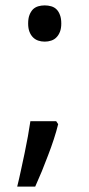

<svg xmlns="http://www.w3.org/2000/svg" viewBox="-20 -570 334 719"><path d="M85.4 -481.9Q85.4 -501 90.3 -513.7Q95.2 -526.4 103.5 -535.2Q111.8 -543 123 -546.4Q134.3 -549.8 147.5 -549.8Q160.2 -549.8 171.9 -546.4Q183.6 -543 191.4 -535.2Q199.7 -527.3 204.6 -513.7Q209.5 -501 209.5 -481.9Q209.5 -463.9 204.6 -451.2Q199.7 -438.5 191.4 -430.2Q183.6 -421.9 171.9 -418Q160.2 -414.1 147.5 -414.1Q134.3 -414.1 123 -418Q111.8 -421.9 103.5 -430.2Q95.2 -438.5 90.3 -451.2Q85.4 -463.9 85.4 -481.9ZM190.4 -116.2 197.8 -105Q191.4 -78.6 181.6 -48.8Q171.9 -19 160.2 11.2Q148.4 41 136.7 71.3Q124 101.6 111.8 128.9H44.4Q51.8 99.1 58.6 66.9Q65.4 35.2 72.3 2.9Q79.1 -29.3 84.5 -59.6Q89.8 -89.8 93.8 -116.2Z"/></svg>

Font: NotoSans
Style: Regular
Weight: 400
Designer: Monotype Design team
Foundry: Monotype Imaging Inc.
Version: Version 1.04; ttfautohint (v1.4.1)